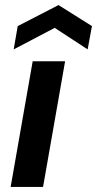

<svg xmlns="http://www.w3.org/2000/svg" viewBox="-20 -738 383 758"><path d="M22 0 109 -496H237L150 0ZM34 -543 50 -635 211 -718 343 -635 326 -543 196 -628Z"/></svg>

Font: DeepMind Sans
Style: Bold Italic
Weight: 700
Italic angle: -10°
Designer: Jonny Pinhorn / Modifications: Colophon Foundry
Foundry: Colophon Foundry
Version: Version 1.002; ttfautohint (v1.8.2)